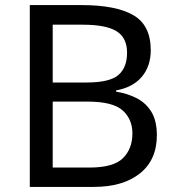

<svg xmlns="http://www.w3.org/2000/svg" viewBox="-20 -734 690 754"><path d="M301 -714Q435 -714 503.5 -674.5Q572 -635 572 -537Q572 -474 537 -432.5Q502 -391 436 -379V-374Q481 -367 517.5 -348Q554 -329 575 -294Q596 -259 596 -203Q596 -106 529.5 -53Q463 0 348 0H97V-714ZM319 -410Q411 -410 445 -439.5Q479 -469 479 -527Q479 -586 437.5 -611.5Q396 -637 305 -637H187V-410ZM187 -335V-76H331Q426 -76 463 -113Q500 -150 500 -210Q500 -266 461.5 -300.5Q423 -335 324 -335Z"/></svg>

Font: Noto Sans PhagsPa
Style: Regular
Weight: 400
Designer: Monotype Design Team
Foundry: Monotype Imaging Inc.
Version: Version 2.004; ttfautohint (v1.8.4.7-5d5b)